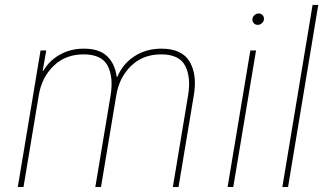

<svg xmlns="http://www.w3.org/2000/svg" viewBox="-20 -747 1313 767"><path d="M51.1 0 142 -545.5H164.8L150.6 -464.5H153.4Q175.8 -503.9 218.4 -528.2Q261 -552.6 315.3 -552.6Q377.1 -552.6 408.4 -522Q439.6 -491.5 446 -440.3H448.9Q470.2 -491.5 516.7 -522Q563.2 -552.6 625 -552.6Q707 -552.6 737.6 -500.5Q768.1 -448.5 754.3 -366.5L693.2 0H670.5L731.5 -366.5Q743.3 -438.9 719.6 -484.4Q696 -529.8 623.6 -529.8Q551.1 -529.8 503.7 -483.8Q456.3 -437.9 444.6 -366.5L383.5 0H360.8L421.9 -366.5Q433.6 -438.9 410 -484.4Q386.4 -529.8 313.9 -529.8Q241.5 -529.8 194.1 -483.8Q146.7 -437.9 134.9 -366.5L73.9 0Z M889.2 0 980.1 -545.5H1002.8L911.9 0ZM1009.9 -647.7Q999.3 -647.7 993.1 -655.2Q986.9 -662.6 988.6 -673.3Q990.1 -680.8 997.2 -687Q1004.3 -693.2 1012.8 -693.2Q1023.4 -693.2 1029.7 -685.7Q1035.9 -678.3 1034.1 -667.6Q1032.7 -659.8 1025.6 -653.8Q1018.5 -647.7 1009.9 -647.7Z M1251.4 -727.3 1130.7 0H1108L1228.7 -727.3Z"/></svg>

Font: Inter UI Thin
Style: Italic
Weight: 100
Italic angle: -9.39999°
Designer: Rasmus Andersson
Foundry: rsms
Version: 3.2;8d6f07862